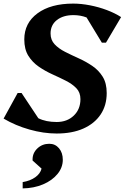

<svg xmlns="http://www.w3.org/2000/svg" viewBox="-32 -726 693 1067"><path d="M283 16Q210 16 132 -6Q54 -28 -12 -67L66 -209H88L181 -69Q223 -48 283 -48Q341 -48 378 -83.5Q415 -119 415 -175Q415 -212 392.5 -235.5Q370 -259 334.5 -277Q299 -295 259 -313Q219 -331 183.5 -355.5Q148 -380 125.5 -416Q103 -452 103 -507Q103 -598 176.5 -652Q250 -706 375 -706Q419 -706 468 -696.5Q517 -687 562 -670Q607 -653 641 -631L557 -489H534L449 -629Q415 -642 376 -642Q319 -642 284 -614.5Q249 -587 249 -540Q249 -504 271.5 -480Q294 -456 329.5 -438Q365 -420 405 -402Q445 -384 480.5 -360Q516 -336 538.5 -300Q561 -264 561 -209Q561 -140 527 -89.5Q493 -39 431 -11.5Q369 16 283 16ZM94 321V286Q136 279 164 259Q192 239 199 211L149 166V160Q149 124 176 98.5Q203 73 242 73Q275 73 296 98Q317 123 317 162Q317 205 287.5 241Q258 277 207.5 298.5Q157 320 94 321Z"/></svg>

Font: Platypi SemiBold
Style: Italic
Weight: 600
Italic angle: -13°
Designer: David Sargent
Foundry: Bolt Cutter Type
Version: Version 1.200; ttfautohint (v1.8.4.7-5d5b)